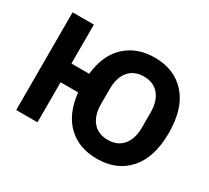

<svg xmlns="http://www.w3.org/2000/svg" viewBox="-140 -943 1296 1188"><g transform="rotate(30 508.0 -349.0)"><path d="M659 12Q530 12 450 -64.5Q370 -141 354 -286H229V0H77V-698H229V-420H356Q371 -560 452 -635Q533 -710 659 -710Q801 -710 883.5 -616.5Q966 -523 966 -349Q966 -175 883.5 -81.5Q801 12 659 12ZM805 -297V-401Q805 -484 766.5 -529.5Q728 -575 659 -575Q590 -575 551.5 -529.5Q513 -484 513 -401V-297Q513 -214 551.5 -168.5Q590 -123 659 -123Q728 -123 766.5 -168.5Q805 -214 805 -297Z"/></g></svg>

Font: Aneliza
Style: Bold
Weight: 700
Designer: Mike Abbink, Paul van der Laan, Pieter van Rosmalen
Foundry: Bold Monday
Version: Version 3.0